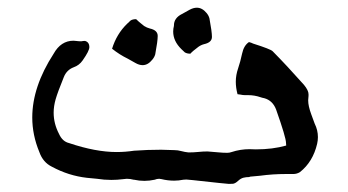

<svg xmlns="http://www.w3.org/2000/svg" viewBox="-20 -464 890 491"><path d="M576.2 5.9 565.4 6.3Q561 6.3 473.1 -3.4L456.5 -4.9L448.7 -4.4Q437 -2 425.3 -2Q409.2 -2 393.1 -5.9L387.2 -6.8Q381.3 -6.8 375.5 -4.4Q362.3 -1.5 349.1 -1.5Q335.9 -1.5 322.8 -4.4H321.8Q313 -6.8 304.2 -6.8L295.4 -5.9Q279.8 -3.9 264.6 -3.9Q246.1 -3.9 228 -6.8L202.1 -9.3Q155.3 -14.6 112.8 -37.6Q89.8 -48.8 80.6 -75.2Q62.5 -118.7 62.5 -163.6Q62.5 -242.2 117.2 -326.7Q135.7 -359.9 168 -359.9Q171.9 -359.9 176.5 -359.1Q181.2 -358.4 188 -358.4Q192.4 -359.4 197.3 -359.4Q208.5 -356.4 208.5 -343.3Q208.5 -334 191.4 -309.6Q182.6 -296.9 168.5 -292Q150.4 -285.2 143.1 -266.6Q127.4 -228 122.3 -210.2Q117.2 -192.4 117.2 -175.8Q117.2 -147.9 130.9 -121.6Q139.6 -102.1 156.7 -98.1Q224.6 -75.2 278.3 -75.2Q300.3 -75.2 322.8 -78.6Q357.4 -81.1 392.1 -81.1Q400.9 -81.1 408.9 -80.6Q417 -80.1 425.8 -80.1Q434.6 -80.1 443.6 -77.6Q452.6 -75.2 461.9 -74.2Q474.6 -74.2 486.8 -75.4Q499 -76.7 510.7 -76.7Q524.4 -75.7 537.1 -74.5Q549.8 -73.2 561 -73.2Q566.9 -73.2 572.3 -75.2Q594.7 -82.5 618.2 -82.5L634.3 -82Q677.2 -82 711.9 -91.8L711.4 -98.6Q711.4 -112.3 686 -184.1Q677.2 -207 655.8 -212.9Q650.4 -213.9 646.5 -215.3Q630.9 -220.7 614.7 -220.7H606.4Q601.1 -220.7 594.2 -222.2L587.4 -223.1Q583 -239.7 583 -254.9Q583 -272 588.9 -289.1Q594.7 -306.2 599.1 -326.9Q603.5 -347.7 616.7 -356.4Q622.6 -355 627.4 -352.5Q671.9 -338.4 677.2 -333Q713.9 -295.9 757.3 -247.1Q769 -232.9 769 -223.1V-218.8L768.1 -207.5Q768.1 -192.9 775.9 -171.9L784.7 -147.9Q793 -131.3 793 -113.3Q793 -105 791 -96.2Q780.3 -50.3 747.1 -23.9Q739.3 -19 730 -19H710.9Q677.7 -19 645 -14.6L619.1 -12.2Q618.2 -11.2 616.7 -11.2Q609.4 -11.2 602.5 -9.5Q595.7 -7.8 588.9 -1.5Q582 4.9 576.2 5.9ZM344.7 -297.4Q335.9 -297.4 326.2 -303Q316.4 -308.6 306.6 -314Q285.6 -324.2 266.6 -339.4Q278.3 -377.4 305.2 -403.3L314 -411.6Q319.3 -415 328.1 -415Q333.5 -409.2 348.6 -397.5Q355.5 -393.1 363.3 -391.1Q383.3 -386.7 383.3 -372.1Q383.3 -358.9 377 -325.2Q375 -317.9 369.6 -311.5Q358.4 -297.4 344.7 -297.4ZM466.8 -326.7Q458 -326.7 452.6 -330.1L443.8 -338.4Q422.9 -358.9 422.9 -383.3Q422.9 -390.6 424.8 -397.9V-398.9Q424.8 -418 445.3 -428.2Q455.1 -433.6 464.8 -439Q474.6 -444.3 483.4 -444.3Q497.1 -444.3 508.3 -430.7Q513.7 -424.3 515.6 -417Q522 -382.8 522 -369.6Q522 -355.5 502 -351.1Q494.1 -349.1 487.3 -344.2Q472.2 -333 466.8 -326.7Z"/></svg>

Font: Kurland
Style: Regular
Weight: 400
Designer: GGBot
Version: 0.22